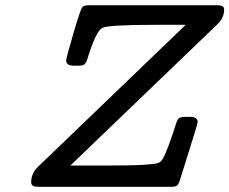

<svg xmlns="http://www.w3.org/2000/svg" viewBox="-20 -714 877 734"><path d="M99.1 -17.1Q99.1 -51.3 125 -76.2L689.9 -619.1H570.8Q389.6 -619.1 370.1 -606.9Q346.2 -592.8 314.9 -491.2Q309.1 -472.2 302.5 -467.5Q295.9 -462.9 280.8 -462.9H261.2Q233.4 -462.9 232.9 -482.9Q232.9 -491.7 260.5 -585.9Q288.1 -680.2 294.9 -687Q300.8 -693.8 318.8 -693.8H813Q836.9 -693.8 836.9 -678.2Q836.9 -646 812 -622.1L249 -81.1H379.9Q482.9 -81.1 529.5 -84Q576.2 -86.9 585.7 -91.1Q595.2 -95.2 602.1 -106.9Q620.1 -137.7 651.9 -237.8Q657.7 -256.8 663.8 -262Q669.9 -267.1 688 -267.1H707Q735.8 -267.1 735.8 -247.1Q735.8 -241.2 667 -22.9Q662.1 -8.8 656.5 -4.4Q650.9 0 636.2 0H123Q99.1 0 99.1 -17.1Z"/></svg>

Font: CMU Concrete
Style: BoldItalic
Weight: 700
Italic angle: -14.04°
Version: Version 0.7.0